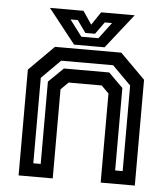

<svg xmlns="http://www.w3.org/2000/svg" viewBox="-51 -744 692 790"><g transform="rotate(5 295.0 -349.0)"><path d="M55 0V-437L158 -540H432L535 -437V0H394V-368L363.5 -398.5H226.5L196 -368V0ZM111 -55H141.5V-395L202.5 -454.5H389.5L449 -395.5V-55H480V-408.5L403 -485.5H188.5L111 -408ZM235.5 -556 123.5 -698H262L298.5 -644L335 -698H473.5L361.5 -556ZM262.5 -591H333L383.5 -658H353.5L317.5 -608H277.5L242 -658H212Z"/></g></svg>

Font: Tourney SemiBold
Style: Regular
Weight: 600
Version: Version 1.015